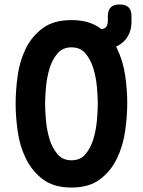

<svg xmlns="http://www.w3.org/2000/svg" viewBox="-20 -830 640 860"><path d="M300 10Q221 10 172.5 -26.5Q124 -63 96.5 -118.5Q69 -174 59.5 -240Q50 -306 50 -366Q50 -424 59 -490Q68 -556 95 -611.5Q122 -667 171 -703.5Q220 -740 300 -740Q379 -740 428 -704Q431 -702 433 -700Q448 -700 455 -709Q463 -719 463 -735V-757Q463 -784 476 -797Q489 -810 516 -810Q543 -810 556 -797Q569 -784 569 -757V-734Q569 -678 534 -644Q519 -630 500 -621L504 -613Q531 -558 540.5 -493Q550 -428 550 -370Q550 -309 540.5 -242.5Q531 -176 503.5 -119.5Q476 -63 427.5 -26.5Q379 10 300 10ZM300 -112Q340 -112 363 -139.5Q386 -167 398 -206.5Q410 -246 414 -289.5Q418 -333 418 -366Q418 -398 414 -441.5Q410 -485 398 -524Q386 -563 363 -590.5Q340 -618 300 -618Q261 -618 237.5 -590.5Q214 -563 202 -523.5Q190 -484 186 -440.5Q182 -397 182 -365Q182 -333 186 -289.5Q190 -246 202 -206.5Q214 -167 237.5 -139.5Q261 -112 300 -112Z"/></svg>

Font: Maple Mono
Style: Bold
Weight: 700
Monospace: yes
Designer: subframe7536
Version: Version 7.200